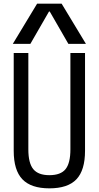

<svg xmlns="http://www.w3.org/2000/svg" viewBox="-20 -1020 540 1050"><path d="M250 10Q150 10 102.5 -39.5Q55 -89 55 -195V-730H135V-203Q135 -128 162 -95Q189 -62 250 -62Q312 -62 338.5 -95Q365 -128 365 -203V-730H445V-195Q445 -89 398 -39.5Q351 10 250 10ZM50 -780 183 -1000H317L450 -780H354L252 -957H248L146 -780Z"/></svg>

Font: M PLUS Code Latin
Style: Regular
Weight: 400
Designer: Coji Morishita
Foundry: UNDERFOREST DESIGN
Version: Version 1.002; ttfautohint (v1.8.3)